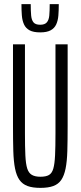

<svg xmlns="http://www.w3.org/2000/svg" viewBox="-20 -903 391 931"><path d="M176 8Q138 8 113.5 -1Q89 -10 74.5 -30.5Q60 -51 53 -85.5Q46 -120 44.5 -171Q43 -222 43 -292V-688H101V-257Q101 -191 103 -149.5Q105 -108 112 -86Q119 -64 134.5 -55Q150 -46 176 -46Q203 -46 217.5 -54.5Q232 -63 238.5 -85.5Q245 -108 247 -149.5Q249 -191 249 -257V-688H308V-292Q308 -222 306.5 -171Q305 -120 298 -85.5Q291 -51 277 -30.5Q263 -10 238.5 -1Q214 8 176 8ZM175 -746Q142 -746 123.5 -756Q105 -766 96.5 -784.5Q88 -803 86 -827.5Q84 -852 84 -883H129Q129 -850 131 -828Q133 -806 142.5 -794.5Q152 -783 175 -783Q197 -783 207 -794.5Q217 -806 219 -828Q221 -850 221 -883H265Q265 -852 263 -827.5Q261 -803 252.5 -784.5Q244 -766 225.5 -756Q207 -746 175 -746Z"/></svg>

Font: Saira UltraCondensed
Style: Regular
Weight: 400
Width: 1
Designer: Hector Gatti with collaboration of the Omnibus-Type team
Foundry: Omnibus-Type
Version: Version 1.101